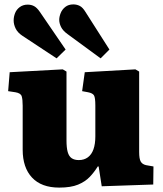

<svg xmlns="http://www.w3.org/2000/svg" viewBox="-20 -838 740 872"><path d="M249 14Q168 14 125.5 -31.5Q83 -77 83 -158V-358Q83 -387 78.5 -401Q74 -415 50 -419L17 -424L24 -510L265 -523L282 -513V-201Q282 -167 287.5 -147.5Q293 -128 305.5 -119.5Q318 -111 338 -111Q362 -111 379 -123.5Q396 -136 404.5 -160Q413 -184 413 -219V-359Q413 -394 407 -404.5Q401 -415 380 -419L353 -424L365 -510L595 -523L612 -513V-148Q612 -117 619 -104.5Q626 -92 643 -88L677 -82L676 0L442 8L428 -82H424Q408 -56 387.5 -34.5Q367 -13 334.5 0.5Q302 14 249 14ZM237 -573 81 -676Q60 -690 51 -708.5Q42 -727 42 -745Q42 -762 48.5 -778.5Q55 -795 70 -806Q85 -817 106 -817Q122 -817 135 -810Q148 -803 161 -784L278 -613ZM437 -573 287 -683Q266 -698 257.5 -715Q249 -732 249 -748Q249 -762 255.5 -778.5Q262 -795 276.5 -806.5Q291 -818 313 -818Q329 -818 342.5 -811Q356 -804 368 -784L477 -613Z"/></svg>

Font: Literata 18pt ExtraBold
Style: Regular
Weight: 800
Designer: Latin by Veronika Burian and Jose Scaglione. Greek by Irene Vlachou. Cyrillic by Vera Evstafieva.
Foundry: TypeTogether
Version: Version 3.103;gftools[0.9.29]